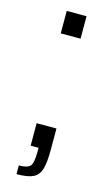

<svg xmlns="http://www.w3.org/2000/svg" viewBox="-102 -549 399 702"><g transform="rotate(15 97.5 -198.0)"><path d="M60 -425V-510H135V-425ZM90 17V0H60V-85H135V-5Q135 45 127.5 69.5Q120 94 99.5 104Q79 114 37 114V81Q71 81 80.5 68.5Q90 56 90 17Z"/></g></svg>

Font: Saira Semi Condensed Light
Style: Regular
Weight: 300
Width: 4
Designer: Hector Gatti with collaboration of the Omnibus-Type team
Foundry: Omnibus-Type
Version: Version 1.001; ttfautohint (v1.8)